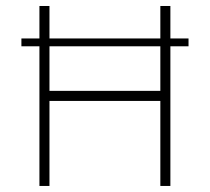

<svg xmlns="http://www.w3.org/2000/svg" viewBox="-20 -615 694 635"><path d="M603.5 -487.8H543.5V-595.2H510.3V-487.8H143.6V-595.2H110.4V-487.8H50.8V-461.9H110.4V0H143.6V-281.2H510.3V0H543.5V-461.9H603.5ZM510.3 -314.5H143.6V-461.9H510.3Z"/></svg>

Font: Now ExtraLight
Style: Regular
Weight: 200
Designer: Alfredo Marco Pradil
Foundry: Alfredo Marco Pradil
Version: Version 1.200;hotconv 1.0.109;makeotfexe 2.5.65596